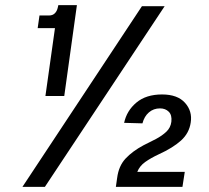

<svg xmlns="http://www.w3.org/2000/svg" viewBox="-20 -724 809 744"><path d="M156 -352 193 -615H126L133 -664H170Q184 -664 192.5 -672.5Q201 -681 204 -695L206 -704H278L229 -352ZM67 0 530 -700H618L154 0ZM429 0 434 -35Q440 -81 466.5 -109.5Q493 -138 536 -161Q561 -173 584.5 -185.5Q608 -198 624.5 -213.5Q641 -229 644 -252Q647 -278 634 -291Q621 -304 600 -304Q575 -304 557 -288.5Q539 -273 532 -246L461 -248Q471 -295 508.5 -326.5Q546 -358 608 -358Q668 -358 697 -325.5Q726 -293 719 -249Q713 -208 681.5 -179.5Q650 -151 595 -126Q565 -112 543 -96.5Q521 -81 512 -58H696L687 0Z"/></svg>

Font: Host Grotesk
Style: Italic
Weight: 400
Italic angle: -8°
Designer: Doğukan Karapınar based on Poppins by Indian Type Foundry, Jonny Pinhorn
Foundry: Element Type
Version: Version 1.001; ttfautohint (v1.8.4.7-5d5b)